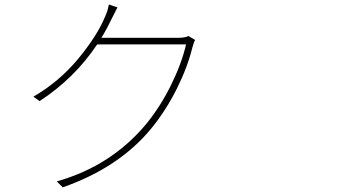

<svg xmlns="http://www.w3.org/2000/svg" viewBox="-20 -806 1540 850"><path d="M814.5 -646.5 843.8 -628.9Q837.9 -619.1 831.1 -593.8Q809.6 -506.8 762.2 -412.1Q714.8 -317.4 651.4 -239.3Q508.8 -64.5 257.8 23.4L231.4 -2.9Q472.7 -71.3 627 -256.8Q689.5 -333 736.8 -428.7Q784.2 -524.4 803.7 -609.4H410.2Q309.6 -459 155.3 -358.4L127.9 -377.9Q243.2 -445.3 326.7 -546.4Q410.2 -647.5 445.3 -732.4Q457 -757.8 461.9 -786.1L500 -773.4Q491.2 -756.8 478 -730Q464.8 -703.1 453.6 -681.6Q442.4 -660.2 428.7 -638.7H769.5Q798.8 -638.7 814.5 -646.5Z"/></svg>

Font: Bpmf Zihi Sans ExtraLight
Style: ExtraLight
Weight: 250
Foundry: But Ko
Version: Version 1.320